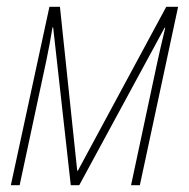

<svg xmlns="http://www.w3.org/2000/svg" viewBox="-20 -547 557 567"><path d="M12 0H38L117 -369C125 -407 129 -430 135 -466H137L189 0H214L466 -465H468C458 -424 452 -397 443 -356L367 0H393L506 -527H471L210 -43H208L157 -527H126Z"/></svg>

Font: Noto Sans Condensed Thin
Style: Italic
Weight: 100
Width: 3
Italic angle: -12°
Designer: Monotype Design Team
Foundry: Monotype Imaging Inc.
Version: Version 2.013